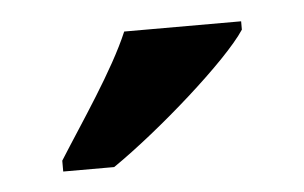

<svg xmlns="http://www.w3.org/2000/svg" viewBox="-28 -801 363 229"><g transform="rotate(-5 153.5 -686.0)"><path d="M40 -619V-606H101C158 -645 244 -721 267 -756V-766H127C108 -721 67 -662 40 -619Z"/></g></svg>

Font: Noto Serif Tamil Condensed
Style: Bold Italic
Weight: 700
Width: 3
Italic angle: -12°
Designer: Indian Type Foundry, Tom Grace, and the Monotype Design Team
Foundry: Monotype Imaging Inc.
Version: Version 2.003